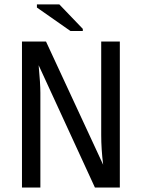

<svg xmlns="http://www.w3.org/2000/svg" viewBox="-20 -846 640 866"><path d="M408.2 0 154.3 -551.8Q162.1 -467.8 162.1 -427.7V0H79.1V-658.7H187.5L445.3 -103Q436.5 -173.3 436.5 -236.8V-658.7H520.5V0ZM297.9 -706.1 146.5 -812V-826.2H247.6L353.5 -715.8V-706.1Z"/></svg>

Font: Courier New
Style: Regular
Weight: 400
Designer: Steve Matteson
Foundry: Ascender Corporation
Version: Version 2.00.3